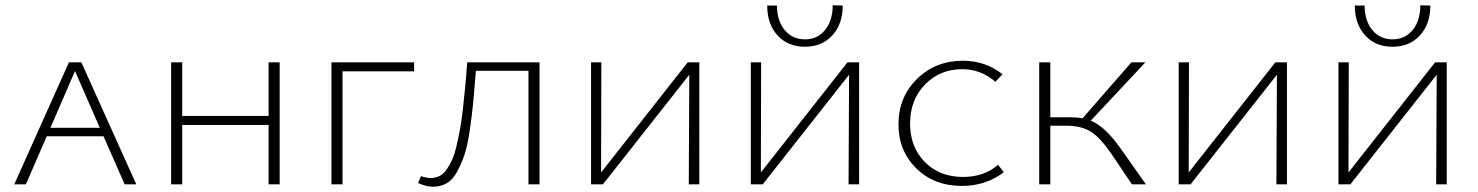

<svg xmlns="http://www.w3.org/2000/svg" viewBox="-20 -698 5595 727"><path d="M452 0 372 -182H157L78 0H34L241 -462H288L496 0ZM171 -214H358L264 -429Z M997 -462H1039V0H997V-225H670V0H628V-462H670V-259H997Z M1548 -462V-428H1277V0H1235V-462Z M2023 -462V0H1981V-430H1782Q1776 -354 1771.5 -307Q1767 -260 1758.5 -203Q1750 -146 1739 -113Q1728 -80 1711.5 -49Q1695 -18 1672 -4.5Q1649 9 1619 9Q1594 9 1563 -5L1574 -31Q1594 -24 1612 -24Q1630 -24 1645 -32Q1660 -40 1672 -57.5Q1684 -75 1693 -95.5Q1702 -116 1709.5 -149.5Q1717 -183 1722.5 -212.5Q1728 -242 1733 -288Q1738 -334 1741.5 -370Q1745 -406 1749 -462Z M2628 -462V0H2588L2590 -415L2263 0H2218V-462H2257L2256 -45L2584 -462Z M3028 -521Q2963 -521 2924 -564Q2885 -607 2885 -677H2922Q2922 -620 2951 -584.5Q2980 -549 3028 -549Q3075 -549 3104 -584.5Q3133 -620 3133 -678L3171 -677Q3171 -607 3131.5 -564Q3092 -521 3028 -521ZM3233 -462V0H3193L3195 -415L2868 0H2823V-462H2862L2861 -45L3189 -462Z M3622 6Q3517 6 3449.5 -60.5Q3382 -127 3382 -227Q3382 -330 3452 -399Q3522 -468 3626 -468Q3711 -468 3776 -417L3749 -388Q3695 -436 3623 -436Q3539 -436 3482.5 -378Q3426 -320 3426 -230Q3426 -141 3482 -84.5Q3538 -28 3626 -28Q3707 -28 3759 -74L3781 -46Q3713 6 3622 6Z M4228 -129 4319 0H4266L4190 -113Q4146 -177 4110.5 -199.5Q4075 -222 4016 -222H3957V0H3915V-462H3957V-254H4028Q4058 -254 4079 -250L4264 -462H4317L4110 -241Q4165 -220 4228 -129Z M4853 -462V0H4813L4815 -415L4488 0H4443V-462H4482L4481 -45L4809 -462Z M5253 -521Q5188 -521 5149 -564Q5110 -607 5110 -677H5147Q5147 -620 5176 -584.5Q5205 -549 5253 -549Q5300 -549 5329 -584.5Q5358 -620 5358 -678L5396 -677Q5396 -607 5356.5 -564Q5317 -521 5253 -521ZM5458 -462V0H5418L5420 -415L5093 0H5048V-462H5087L5086 -45L5414 -462Z"/></svg>

Font: EauTestSC Light
Style: Regular
Weight: 300
Designer: Christian Thalmann (Catharsis Fonts)
Version: Version 0.001;PS 000.001;hotconv 1.0.88;makeotf.lib2.5.64775